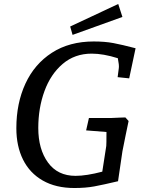

<svg xmlns="http://www.w3.org/2000/svg" viewBox="-20 -928 721 963"><path d="M62 -285Q62 -410 107.5 -508.5Q153 -607 240.5 -663.5Q328 -720 450 -720Q506 -720 548.5 -712Q591 -704 660 -686L628 -535L570 -541L576 -587Q578 -601 571 -636Q498 -659 440 -659Q355 -659 294.5 -607.5Q234 -556 203 -471Q172 -386 172 -286Q172 -180 220.5 -113Q269 -46 359 -46Q413 -46 493 -67L513 -196Q514 -203 514 -266L412 -274L426 -336H534L579 -338L609 -339L625 -321L610 -249L594 -169L572 -19Q496 -1 452.5 7Q409 15 353 15Q260 15 194.5 -22.5Q129 -60 95.5 -127.5Q62 -195 62 -285ZM332 -795 573 -908 594 -843 344 -753Z"/></svg>

Font: Andada Pro Medium
Style: Italic
Weight: 500
Italic angle: -7°
Designer: Carolina Giovagnoli
Foundry: Huerta Tipografica
Version: Version 3.005; ttfautohint (v1.8.4)